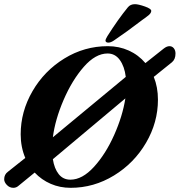

<svg xmlns="http://www.w3.org/2000/svg" viewBox="-46 -885 860 919"><path d="M794 -629Q794 -601 777 -587L690 -517Q710 -468 710 -408Q710 -299 653 -201.5Q596 -104 499.5 -45Q403 14 292 14Q241 14 197 -5Q153 -24 120 -59L43 4Q32 14 18 14Q0 14 -13 0.5Q-26 -13 -26 -27Q-26 -50 -8 -63L75 -129Q53 -181 53 -242Q53 -351 109.5 -448.5Q166 -546 262 -605Q358 -664 470 -664Q524 -664 570.5 -643Q617 -622 650 -583L737 -652Q752 -664 765 -664Q778 -664 786 -654Q794 -644 794 -629ZM207 -228 556 -517Q550 -567 527.5 -598Q505 -629 469 -629Q411 -629 355 -565Q299 -501 258.5 -407Q218 -313 207 -228ZM554 -414 207 -123Q214 -78 235 -51.5Q256 -25 291 -25Q348 -25 404 -86.5Q460 -148 500.5 -239Q541 -330 554 -414ZM459 -689V-691Q459 -697 468 -712Q520 -794 566 -850Q578 -865 600 -865Q616 -865 647.5 -854Q679 -843 678 -832Q677 -820 660 -808Q653 -802 647 -798Q641 -794 637 -791Q557 -730 499 -691Q484 -681 473 -681Q461 -681 459 -689Z"/></svg>

Font: EB Garamond ExtraBold
Style: Italic
Weight: 800
Italic angle: -17.2°
Designer: Georg Duffner and Octavio Pardo
Foundry: Georg Duffner
Version: Version 1.000